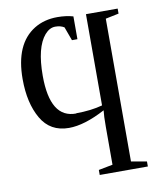

<svg xmlns="http://www.w3.org/2000/svg" viewBox="-80 -767 681 829"><g transform="rotate(-10 260.0 -352.5)"><path d="M237 -280 236 -281Q301 -281 352 -295V-695H491V-673L433 -661V-35L501 -23V-1H290V-23L352 -35V-200Q352 -250 355 -273Q263 -224 195 -224Q113 -224 73.5 -292.5Q34 -361 34 -466Q34 -620 126 -677Q170 -704 228 -704Q266 -704 297 -695V-595H273L251 -655Q235 -665 212 -665Q187 -665 166 -641Q122 -590 122 -465Q122 -372 150.5 -325.5Q179 -279 237 -280Z"/></g></svg>

Font: Libra Serif Modern
Style: Regular
Weight: 400
Designer: Stefan Peev, Context Ltd
Foundry: Stefan Peev, Context Ltd
Version: Version 1.000